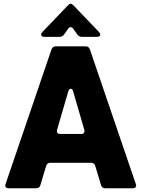

<svg xmlns="http://www.w3.org/2000/svg" viewBox="-20 -1012 760 1032"><path d="M26 0Q18 0 13 -4Q8 -8 8 -15L10 -23L257 -747Q263 -763 280 -763H440Q457 -763 463 -747L710 -23L712 -15Q712 -8 707 -4Q702 0 694 0H545Q528 0 523 -17L492 -120Q487 -137 470 -137H250Q233 -137 228 -120L197 -17Q192 0 175 0ZM417 -292Q427 -292 431.5 -298.5Q436 -305 433 -315L373 -521Q372 -527 368 -531Q364 -535 360 -535Q352 -535 347 -521L287 -315Q286 -312 286 -307Q286 -292 303 -292ZM218 -814Q210 -814 205.5 -817.5Q201 -821 201 -826Q201 -832 207 -839L343 -981Q353 -992 360 -992Q366 -992 377 -981L513 -839Q519 -832 519 -826Q519 -821 514.5 -817.5Q510 -814 502 -814H420Q405 -814 396 -826L374 -857Q368 -866 360 -866Q352 -866 346 -857L324 -826Q316 -814 300 -814Z"/></svg>

Font: Open Sauce Two Black
Style: Regular
Weight: 900
Designer: Alfredo Marco Pradil
Foundry: Creative Sauce Fz LLC
Version: Version 1.477